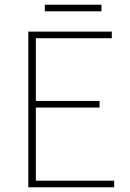

<svg xmlns="http://www.w3.org/2000/svg" viewBox="-20 -794 550 814"><path d="M100 0V-660H454V-632H132V-366H402V-338H132V-28H464V0ZM170 -746V-774H410V-746Z"/></svg>

Font: Source Sans Variable
Style: Regular
Weight: 200
Designer: Paul D. Hunt
Foundry: Adobe Systems Incorporated
Version: Version 3.006;hotconv 1.0.111;makeotfexe 2.5.65597